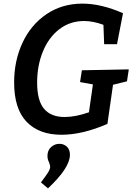

<svg xmlns="http://www.w3.org/2000/svg" viewBox="-20 -733 746 1060"><path d="M691 -350 681 -284 604 -265 573 -49Q435 11 319 11Q196 11 127 -60.5Q58 -132 58 -278Q58 -398 104.5 -497.5Q151 -597 237 -655Q323 -713 435 -713Q539 -713 659 -660L626 -489H555L551 -596Q494 -617 444 -617Q367 -617 308 -572Q249 -527 217 -449Q185 -371 185 -277Q185 -177 223.5 -132Q262 -87 337 -87Q396 -87 471 -113L493 -267L422 -280L432 -345ZM206 274Q235 236 246 218Q257 200 257 187Q257 180 251 164Q250 162 246 152Q242 142 242 128Q242 97 262 79Q282 61 308 61Q332 61 349 76.5Q366 92 366 122Q366 193 245 307Z"/></svg>

Font: Bitter Pro SemiBold
Style: Italic
Weight: 600
Italic angle: -9°
Designer: Sol Matas, and Bitter project Authors
Foundry: Sol Matas
Version: Version 1.010